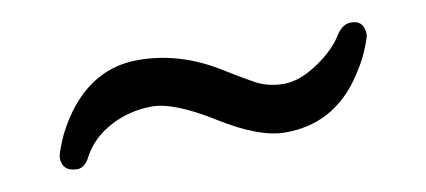

<svg xmlns="http://www.w3.org/2000/svg" viewBox="-32 -398 663 299"><g transform="rotate(-10 300.0 -248.5)"><path d="M401 -173Q360 -173 299 -211Q238 -249 203 -249Q168 -249 137.5 -233Q107 -217 92 -189Q84 -173 72 -173Q48 -173 48 -196Q48 -200 56 -220Q64 -240 81 -264Q126 -324 194 -324Q261 -324 323 -285Q347 -270 367 -259Q387 -248 412 -248Q437 -248 466 -267.5Q495 -287 508 -309Q518 -324 531 -324Q552 -324 552 -301Q552 -297 544 -277.5Q536 -258 519 -234Q475 -173 401 -173Z"/></g></svg>

Font: LXGW WenKai Medium
Style: Regular
Weight: 500
Designer: LXGW / Fontworks Inc.
Foundry: LXGW / Fontworks Inc.
Version: Version 1.501; October 10, 2024